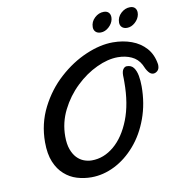

<svg xmlns="http://www.w3.org/2000/svg" viewBox="-94 -966 996 1064"><g transform="rotate(-10 403.5 -434.5)"><path d="M335 11.2Q293.5 11.2 253.9 -0.7Q214.4 -12.7 183.6 -40.5Q152.3 -67.9 133.5 -113Q114.7 -158.2 114.7 -224.1Q114.7 -329.1 160.2 -418.5Q205.6 -507.8 276.4 -571.3Q347.2 -635.3 428 -669.9Q508.8 -704.6 580.1 -704.6Q637.7 -704.6 685.5 -687Q733.4 -669.4 765.4 -633.8Q797.4 -598.1 806.2 -543L806.6 -538.6V-534.2Q806.6 -515.1 795.7 -505.1Q784.7 -495.1 772 -495.1Q757.8 -495.1 745.6 -510.3Q733.4 -525.4 722.2 -553.2Q704.1 -587.4 669.9 -603Q635.7 -618.7 592.8 -618.7Q537.1 -618.7 473.9 -589.1Q410.6 -559.6 355.5 -506.8Q300.3 -454.1 265.4 -384.5Q230.5 -314.9 230.5 -237.3Q230.5 -193.8 241.2 -164.1Q252 -134.3 269.5 -115.7Q287.1 -97.2 309.1 -88.9Q331.1 -80.6 353.5 -80.6Q420.9 -80.6 478.3 -128.7Q535.6 -176.8 570.6 -265.6Q605.5 -354.5 605.5 -476.6V-495.1L605 -513.7Q605 -538.1 613.8 -549.6Q622.6 -561 633.8 -561Q659.2 -561 672.4 -543.2Q685.5 -525.4 690.7 -497.1Q695.8 -468.8 695.8 -437.5Q695.8 -340.3 665.3 -256.8Q634.8 -173.3 583 -113.8Q531.2 -53.7 466.6 -21.2Q401.9 11.2 335 11.2ZM672.9 -770Q654.8 -770 644.3 -780Q633.8 -790 633.8 -806.6Q633.8 -836.9 656.7 -858.4Q679.7 -879.9 708 -879.9Q726.1 -879.9 735.6 -869.9Q745.1 -859.9 745.1 -843.3Q745.1 -839.8 744.1 -832Q739.3 -807.6 718.3 -788.8Q697.3 -770 672.9 -770ZM524.9 -770Q506.8 -770 496.3 -780Q485.8 -790 485.8 -806.6Q485.8 -836.9 508.8 -858.4Q531.7 -879.9 560.1 -879.9Q578.1 -879.9 587.6 -869.9Q597.2 -859.9 597.2 -843.3Q597.2 -839.8 596.2 -832Q591.3 -807.6 570.3 -788.8Q549.3 -770 524.9 -770Z"/></g></svg>

Font: Damion
Style: Regular
Weight: 400
Designer: Vernon Adams
Foundry: Vernon Adams
Version: Version 1.100; ttfautohint (v1.8.4.7-5d5b)